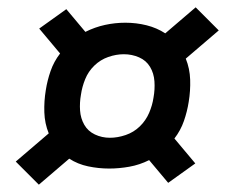

<svg xmlns="http://www.w3.org/2000/svg" viewBox="-20 -602 640 524"><path d="M86 -98 23 -161 113 -238Q102 -265 101 -295.5Q100 -326 105 -356Q109 -382 118 -408Q127 -434 144 -456L87 -524L161 -577L213 -515Q239 -528 266.5 -534Q294 -540 322 -540Q352 -540 380 -533Q408 -526 431 -511L514 -582L577 -519L487 -442Q498 -415 499 -384.5Q500 -354 495 -324Q491 -298 482 -272Q473 -246 456 -224L513 -156L439 -103L387 -165Q361 -152 333 -147Q305 -142 278 -142Q249 -142 220.5 -148Q192 -154 169 -169ZM280 -226Q301 -226 323 -233.5Q345 -241 361.5 -257Q378 -273 387 -294Q396 -315 399 -336Q403 -358 401.5 -380Q400 -402 389.5 -419.5Q379 -437 359.5 -445.5Q340 -454 318 -454Q297 -454 275.5 -446.5Q254 -439 237.5 -423Q221 -407 212.5 -386Q204 -365 201 -344Q197 -322 198.5 -300.5Q200 -279 210 -261.5Q220 -244 239 -235Q258 -226 280 -226Z"/></svg>

Font: Iosevka Curly Slab SmBdExObl
Style: Regular
Weight: 600
Width: 7
Italic angle: -9°
Monospace: yes
Designer: Belleve Invis
Foundry: Belleve Invis
Version: Version 11.1.0; ttfautohint (v1.8.3)